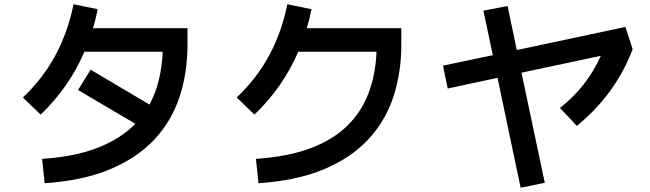

<svg xmlns="http://www.w3.org/2000/svg" viewBox="-20 -814 3040 898"><path d="M189 43 177 -71Q331 -81 438.5 -123.5Q546 -166 613 -235L345 -393L404 -488L679 -325Q708 -378 723 -440.5Q738 -503 741 -572H375Q303 -405 170 -278L87 -358Q180 -446 238.5 -554Q297 -662 324 -794L437 -771Q428 -725 415 -682H857V-606Q857 -473 819.5 -360Q782 -247 701.5 -161Q621 -75 494 -22Q367 31 189 43Z M1189 43 1177 -71Q1327 -81 1433 -121Q1539 -161 1605.5 -227Q1672 -293 1704.5 -380.5Q1737 -468 1741 -572H1375Q1303 -405 1170 -278L1087 -358Q1180 -446 1238.5 -554Q1297 -662 1324 -794L1437 -771Q1428 -725 1415 -682H1857V-606Q1857 -473 1819.5 -360Q1782 -247 1701.5 -161Q1621 -75 1494 -22Q1367 31 1189 43Z M2528 41 2415 64 2307 -450 2074 -400 2052 -507 2285 -556 2241 -764 2354 -786 2397 -580 2905 -688 2939 -584Q2899 -479 2835 -390.5Q2771 -302 2678 -225L2599 -309Q2727 -410 2790 -553L2419 -474Z"/></svg>

Font: Murecho Medium
Style: Regular
Weight: 500
Designer: Neil Summerour
Foundry: Positype
Version: Version 1.010; ttfautohint (v1.8.3)